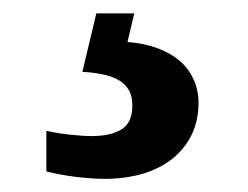

<svg xmlns="http://www.w3.org/2000/svg" viewBox="-20 -29 373 289"><path d="M278.8 126Q278.8 152.3 268.6 173.6Q258.3 194.8 239.7 209.7Q221.2 224.6 195.1 232.4Q168.9 240.2 137.2 240.2Q129.4 240.2 118.2 239.5Q106.9 238.8 94.7 237.3Q82.5 235.8 70.8 233.6Q59.1 231.4 49.8 229V168Q68.4 171.9 86.4 173.8Q104.5 175.8 118.2 175.8Q146.5 175.8 162.8 165.8Q179.2 155.8 179.2 129.9Q179.2 115.2 173.6 106Q168 96.7 157.7 91.1Q147.5 85.4 133.8 82.8Q120.1 80.1 104 79.1L125 -8.8H182.1L171.9 34.2Q196.3 36.1 216.1 43.2Q235.8 50.3 249.8 62Q263.7 73.7 271.2 90.1Q278.8 106.4 278.8 126Z"/></svg>

Font: Droids
Style: b
Weight: 700
Foundry: Ascender Corporation
Version: Version 1.00 build 113